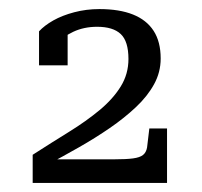

<svg xmlns="http://www.w3.org/2000/svg" viewBox="-20 -772 444 423"><path d="M232 -421H82Q79 -420 78 -416.5Q77 -413 78.5 -411Q80 -409 84 -409Q118 -427 154 -447.5Q190 -468 222 -490Q254 -512 279.5 -536Q305 -560 319.5 -586.5Q334 -613 334 -643Q334 -680 318.5 -704Q303 -728 273 -740Q243 -752 199 -752Q170 -752 143.5 -745Q117 -738 97.5 -727Q78 -716 66 -703V-628H129V-706Q124 -706 118.5 -701.5Q113 -697 109.5 -690Q106 -683 104 -674Q118 -691 141.5 -702Q165 -713 194 -713Q229 -713 246 -697Q263 -681 263 -642Q263 -609 246 -581.5Q229 -554 199.5 -529.5Q170 -505 132 -481.5Q94 -458 52 -431V-369H348V-489H309L304 -447Q302 -436 295 -430.5Q288 -425 273 -423Q258 -421 232 -421Z"/></svg>

Font: Roboto Serif Light
Style: Regular
Weight: 300
Designer: Greg Gazdowicz
Foundry: Commercial Type
Version: Version 1.008